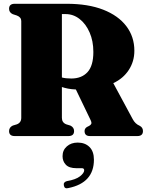

<svg xmlns="http://www.w3.org/2000/svg" viewBox="-20 -720 782 1016"><path d="M691 -451.5Q691 -395 661.5 -349.8Q632 -304.5 579.5 -280L682.5 -89Q695.5 -64.5 719 -54.5Q736.5 -45.5 736.5 -26.5Q736.5 0 706.5 0H456Q427.5 0 427.5 -26.5Q427.5 -40 440 -48L451 -53.5Q460 -58 463 -64.8Q466 -71.5 458.5 -86.5L381.5 -246.5Q358.5 -247.5 340.2 -251Q322 -254.5 307.5 -259.5V-96.5Q307.5 -71 331 -62L352.5 -55.5Q372 -46 372 -26.5Q372 0 342 0H58Q28 0 28 -26.5Q28 -46 47.5 -55.5L69 -62Q92.5 -71 92.5 -96.5V-609Q92.5 -629 69 -638L47.5 -645Q28 -654 28 -673.5Q28 -700 58 -700H332.5Q446 -700 526 -668.8Q606 -637.5 648.5 -581.5Q691 -525.5 691 -451.5ZM307.5 -645.5V-310Q327.5 -304.5 357 -304.5Q412 -304.5 443 -338.2Q474 -372 474 -445Q474 -503 454.2 -548.2Q434.5 -593.5 401.2 -619.5Q368 -645.5 327 -645.5ZM384 170Q346 170 328.5 151.8Q311 133.5 311 106.5Q311 74.5 333.8 54.5Q356.5 34.5 391 34.5Q430 34.5 453.5 57.8Q477 81 477 125Q477 247.5 342.5 275Q321 281 318 261.5Q314 244 333.5 238.5Q381 230.5 403.2 213Q425.5 195.5 425.5 181Q425.5 170 413 170Z"/></svg>

Font: Fraunces 144pt Soft Black
Style: Regular
Weight: 900
Version: Version 1.000;[b76b70a41]